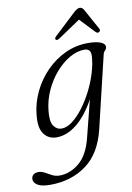

<svg xmlns="http://www.w3.org/2000/svg" viewBox="-152 -702 696 1010"><g transform="rotate(-10 196.5 -197.0)"><path d="M337 5Q307 130.5 226.2 189.5Q145.5 248.5 33 248.5Q-11.5 248.5 -33.2 235.8Q-55 223 -55 203Q-55 189 -45 180.2Q-35 171.5 -17.5 171.5Q-0.5 171.5 16.2 181Q33 190.5 51 199.8Q69 209 90 209Q146 209 195 168.5Q244 128 266 39L316 -158.5Q271 -76.5 217.8 -34Q164.5 8.5 109.5 8.5Q67 8.5 42.5 -24Q18 -56.5 25.5 -126Q31.5 -189 59.5 -247.5Q87.5 -306 132.5 -352Q177.5 -398 234.8 -424.8Q292 -451.5 356 -451.5Q401.5 -451.5 424.8 -441.5Q448 -431.5 447.5 -416.5Q446.5 -404 438.8 -397Q431 -390 428 -376.5ZM91 -135.5Q85 -79.5 101.2 -56Q117.5 -32.5 143.5 -32.5Q171.5 -32.5 201.5 -55.5Q231.5 -78.5 260 -116.2Q288.5 -154 311.8 -200Q335 -246 349.2 -293.2Q363.5 -340.5 365.5 -381.5Q367.5 -420.5 332 -420.5Q293 -420.5 252.8 -397.2Q212.5 -374 177.8 -334Q143 -294 119.8 -243Q96.5 -192 91 -135.5ZM214 -501.5Q199.5 -492 193.5 -498.5Q187.5 -505.5 199 -516L316 -625.5Q333.5 -641.5 346.5 -641.5Q360 -641.5 368.5 -625.5L429 -516Q435 -505 425.5 -498.5Q416.5 -493 407.5 -501.5L332 -581Z"/></g></svg>

Font: Fraunces 72pt S050 Light
Style: Italic
Weight: 300
Italic angle: -16°
Version: Version 1.000; ttfautohint (v1.8.3)